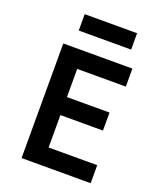

<svg xmlns="http://www.w3.org/2000/svg" viewBox="-161 -1001 923 1102"><g transform="rotate(20 300.0 -450.0)"><path d="M105 0H527V-110H230V-308H490V-418H230V-590H527V-700H105ZM163 -800H483V-900H163Z"/></g></svg>

Font: CommitMonoV142 ExtLt
Style: Regular
Weight: 200
Monospace: yes
Designer: Eigil Nikolajsen
Foundry: Eigil Nikolajsen
Version: Version 1.142